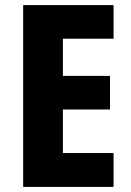

<svg xmlns="http://www.w3.org/2000/svg" viewBox="-20 -734 514 754"><path d="M426 0H71V-714H426V-582H227V-436H412V-304H227V-133H426Z"/></svg>

Font: Noto Sans Gujarati UI Condensed ExtraBold
Style: Regular
Weight: 800
Width: 3
Designer: Jelle Bosma - Monotype Design Team, Universal Thirst
Foundry: Monotype Imaging Inc.
Version: Version 2.106; ttfautohint (v1.8.4.7-5d5b)